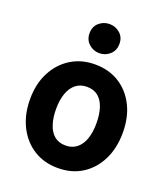

<svg xmlns="http://www.w3.org/2000/svg" viewBox="-141 -854 841 967"><g transform="rotate(20 280.0 -370.5)"><path d="M281 15Q207 15 151 -20.5Q95 -56 63.5 -119Q32 -182 32 -264Q32 -347 64.5 -409Q97 -471 153 -505.5Q209 -540 281 -540Q355 -540 410.5 -505.5Q466 -471 497.5 -409Q529 -347 529 -264Q529 -182 498 -119Q467 -56 411.5 -20.5Q356 15 281 15ZM279 -105Q315 -105 339.5 -125Q364 -145 376 -180.5Q388 -216 388 -263Q388 -310 376.5 -345.5Q365 -381 341.5 -400.5Q318 -420 281 -420Q246 -420 221.5 -400.5Q197 -381 184.5 -345.5Q172 -310 172 -263Q172 -216 183.5 -180.5Q195 -145 218.5 -125Q242 -105 279 -105ZM280 -600Q248 -600 224 -621.5Q200 -643 200 -678Q200 -714 224 -735Q248 -756 280 -756Q312 -756 336 -735Q360 -714 360 -679Q360 -643 336 -621.5Q312 -600 280 -600Z"/></g></svg>

Font: Ubuntu Sans Mono
Style: Regular
Weight: 400
Monospace: yes
Designer: Dalton Maag Ltd
Foundry: Dalton Maag Ltd
Version: Version 1.006